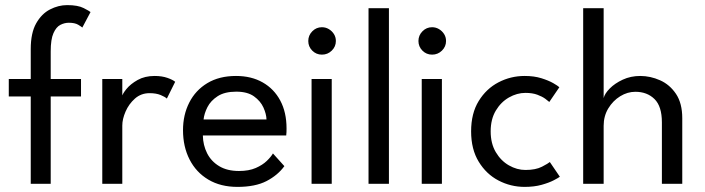

<svg xmlns="http://www.w3.org/2000/svg" viewBox="-20 -720 2760 752"><path d="M14.4 -410.5H100.4V-527.8Q100.4 -590.8 121.6 -628.4Q142.9 -666.1 175.8 -683Q208.6 -700 243.1 -700Q285 -700 307.6 -688.4Q330.3 -676.8 334.6 -672.8L302.4 -612.1Q299.6 -615 286.4 -623Q273.2 -630.9 249.6 -630.9Q232.6 -630.9 216.4 -622.6Q200.1 -614.3 189.4 -590.2Q178.6 -566.1 178.6 -518.6V-410.5H297.3V-342.3H178.6V0H100.4V-342.3H14.4Z M459 0H380.6V-410.5H459V-338.8H456.5Q459.1 -351.6 475.1 -371.3Q491.1 -391 519.2 -406.8Q547.3 -422.5 585.7 -422.5Q614.4 -422.5 636 -414.9Q657.6 -407.2 666.1 -399.6L633.5 -333.9Q626.6 -340.6 609 -347.9Q591.4 -355.1 565.8 -355.1Q532.5 -355.1 508.5 -333.9Q484.6 -312.6 471.8 -283.1Q459 -253.5 459 -228.4Z M774.5 -189.3Q775.2 -151.5 791.2 -119.7Q807.2 -88 838.5 -69.2Q869.8 -50.3 916 -50.3Q954.8 -50.3 981.6 -62Q1008.3 -73.7 1024.9 -89.7Q1041.5 -105.8 1049 -119L1093.8 -69.3Q1068 -33.7 1023.9 -10.8Q979.8 12 910.2 12Q844 12 796.2 -16.4Q748.3 -44.8 722.6 -95.1Q696.8 -145.3 696.8 -210.2Q696.8 -270.2 721.3 -318.3Q745.7 -366.5 792.2 -394.5Q838.8 -422.5 904.3 -422.5Q964.5 -422.5 1008.9 -397.2Q1053.3 -372 1077.8 -326Q1102.3 -280 1102.3 -217Q1102.3 -212.8 1102.1 -202.8Q1101.8 -192.8 1101 -189.3ZM1023.8 -252Q1023.2 -273.5 1011.8 -298.9Q1000.3 -324.3 974.7 -342.7Q949 -361 905.3 -361Q860 -361 832.6 -343.3Q805.2 -325.5 792.4 -300.3Q779.7 -275 777.3 -252Z M1200.3 0V-410.5H1279.3V0ZM1240.8 -506Q1218.6 -506 1203 -521.7Q1187.4 -537.4 1187.4 -559.4Q1187.4 -581.6 1203.2 -597.5Q1218.9 -613.4 1240.8 -613.4Q1255.5 -613.4 1267.9 -606Q1280.3 -598.6 1287.9 -586.6Q1295.5 -574.6 1295.5 -559.4Q1295.5 -537.4 1279.4 -521.7Q1263.4 -506 1240.8 -506Z M1503.3 0H1423.4V-688H1503.3Z M1631.8 0V-410.5H1710.8V0ZM1672.3 -506Q1650.1 -506 1634.5 -521.7Q1618.9 -537.4 1618.9 -559.4Q1618.9 -581.6 1634.7 -597.5Q1650.4 -613.4 1672.3 -613.4Q1687 -613.4 1699.4 -606Q1711.8 -598.6 1719.4 -586.6Q1727 -574.6 1727 -559.4Q1727 -537.4 1710.9 -521.7Q1694.9 -506 1672.3 -506Z M2037.9 -54.3Q2078.2 -54.3 2102.8 -67.1Q2127.4 -79.9 2133.5 -85.4L2172.7 -27.8Q2167.7 -23.7 2149.1 -14Q2130.6 -4.3 2101.3 3.9Q2072.1 12 2034.9 12Q1980.4 12 1932.5 -13Q1884.7 -37.9 1855 -86.6Q1825.2 -135.2 1825.2 -205.5Q1825.2 -276.3 1855 -324.5Q1884.7 -372.7 1932.5 -397.6Q1980.4 -422.5 2034.9 -422.5Q2071.8 -422.5 2100.1 -413.7Q2128.4 -404.9 2146.8 -394.4Q2165.2 -383.8 2170.8 -378.3L2131.4 -320.6Q2127.3 -324.6 2115.6 -333.2Q2103.9 -341.8 2084.6 -349Q2065.2 -356.2 2037.9 -356.2Q2004.9 -356.2 1973.4 -338.3Q1942 -320.4 1921.9 -286.8Q1901.8 -253.1 1901.8 -205.5Q1901.8 -157.9 1921.9 -124Q1942 -90.1 1973.4 -72.2Q2004.9 -54.3 2037.9 -54.3Z M2487.5 -422.5Q2527.3 -422.5 2565.2 -405.6Q2603.1 -388.8 2627.7 -352.2Q2652.2 -315.6 2652.2 -256.9V0H2572.4V-240.6Q2572.4 -303.7 2543.4 -332.1Q2514.5 -360.5 2468.4 -360.5Q2437.6 -360.5 2409.2 -343.1Q2380.8 -325.6 2362.5 -295.5Q2344.3 -265.4 2344.3 -227.4V0H2264.1V-688H2344.3V-335.8Q2348.3 -353.2 2368.2 -373.4Q2388.1 -393.6 2419.3 -408.1Q2450.5 -422.5 2487.5 -422.5Z"/></svg>

Font: League Spartan Extralight
Style: Regular
Weight: 200
Foundry: The League of Moveable Type
Version: Version 2.300; ttfautohint (v1.8.3)